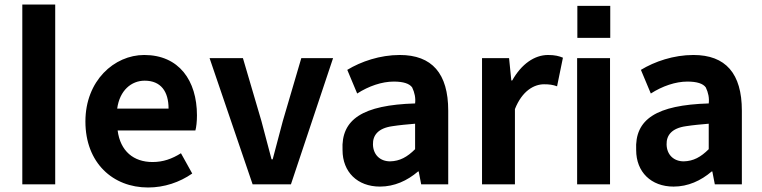

<svg xmlns="http://www.w3.org/2000/svg" viewBox="-20 -818 3383 852"><path d="M225 0V-798H79V0Z M637 14C709 14 777 -9 833 -48L783 -138C743 -113 704 -99 657 -99C573 -99 514 -147 502 -239H847C851 -252 854 -279 854 -306C854 -461 774 -574 620 -574C487 -574 359 -460 359 -279C359 -95 481 14 637 14ZM500 -336C511 -417 563 -460 622 -460C694 -460 728 -412 728 -336Z M1101 0H1271L1458 -560H1317L1235 -281C1220 -225 1205 -168 1190 -111H1185C1170 -168 1155 -225 1140 -281L1058 -560H910Z M1666 10C1730 10 1787 -16 1835 -57H1838L1849 0H1969V-327C1969 -492 1897 -574 1754 -574C1666 -574 1582 -545 1521 -508L1565 -403C1616 -436 1675 -456 1727 -456C1770 -456 1797 -447 1809 -430C1820 -407 1825 -383 1822 -359C1590 -352 1493 -289 1500 -152C1500 -55 1566 10 1666 10ZM1711 -102C1668 -102 1636 -130 1635 -177C1634 -217 1657 -249 1721 -258C1753 -263 1787 -266 1822 -269V-156C1787 -121 1754 -103 1711 -102Z M2119 0H2265V-334C2297 -415 2350 -444 2394 -444C2417 -444 2433 -442 2452 -435L2478 -562C2461 -569 2443 -574 2412 -574C2352 -574 2294 -534 2253 -461H2249L2239 -560H2119Z M2688 -792H2542V-650H2688ZM2687 0V-560H2541V0Z M2969 10C3033 10 3090 -16 3138 -57H3141L3152 0H3272V-327C3272 -492 3200 -574 3057 -574C2969 -574 2885 -545 2824 -508L2868 -403C2919 -436 2978 -456 3030 -456C3073 -456 3100 -447 3112 -430C3123 -407 3128 -383 3125 -359C2893 -352 2796 -289 2803 -152C2803 -55 2869 10 2969 10ZM3014 -102C2971 -102 2939 -130 2938 -177C2937 -217 2960 -249 3024 -258C3056 -263 3090 -266 3125 -269V-156C3090 -121 3057 -103 3014 -102Z"/></svg>

Font: Spoqa Han Sans Neo Bold
Style: Bold
Weight: 700
Designer: [Spoqa Han Sans Neo] Dong-huui Kim  Younghwa Kang  Yujin Lee  [Noto Sans] Ryoko NISHIZUKA  (kana & ideographs); Paul D. 
Foundry: Spoqa (http://www.spoqa-han-sans.com)
Version: Version 1.000